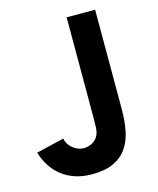

<svg xmlns="http://www.w3.org/2000/svg" viewBox="-111 -798 735 892"><g transform="rotate(-15 256.5 -352.5)"><path d="M221 15Q178 15 142.5 3.5Q107 -8 79.2 -29Q51.5 -50 31.5 -80.2Q11.5 -110.5 0 -148L134 -180Q136.5 -166 144 -153.8Q151.5 -141.5 162.8 -132.2Q174 -123 187.5 -117.5Q201 -112 215 -112Q224.5 -112 235 -114.5Q245.5 -117 255.5 -122.2Q265.5 -127.5 273.8 -136Q282 -144.5 287 -156Q293 -170.5 294 -191.2Q295 -212 295 -240V-720H432V-240Q432 -185.5 422.8 -138.8Q413.5 -92 390 -57.8Q366.5 -23.5 325.5 -4.2Q284.5 15 221 15Z"/></g></svg>

Font: Vela Sans ExtBd
Style: Regular
Weight: 800
Designer: Principal design: Mikhail Sharanda - project Manrope.
Design modification: Ravid Balaliev
Foundry: Mikhail Sharanda
Version: Version 1.001